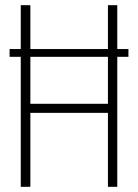

<svg xmlns="http://www.w3.org/2000/svg" viewBox="-20 -720 532 740"><path d="M17 -501V-531H60V-700H97V-531H396V-700H432V-531H475V-501H432V0H396V-285H97V0H60V-501ZM97 -320H396V-501H97Z"/></svg>

Font: Georama SemiCondensed ExtraLight
Style: Regular
Weight: 200
Width: 4
Designer: Jean-Baptiste Levee
Foundry: Production Type
Version: Version 1.000